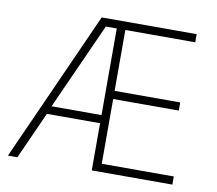

<svg xmlns="http://www.w3.org/2000/svg" viewBox="-78 -791 997 882"><g transform="rotate(10 421.0 -350.0)"><path d="M13 0H57L156 -220H404V0H780V-38H444V-340H750V-378H444V-662H770V-700H327ZM171 -258 353 -662H404V-258Z"/></g></svg>

Font: Fixel Display ExtraLight
Style: Regular
Weight: 200
Designer: AlfaBravo + MacPaw
Foundry: Kyrylo Tkachov, Marchela Mozhyna, Serhii Makarenko, Maria Weinstein, Zakhar Kryvoshyya
Version: Version 1.211